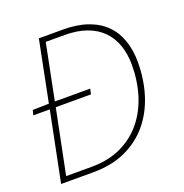

<svg xmlns="http://www.w3.org/2000/svg" viewBox="-120 -768 841 877"><g transform="rotate(-20 300.0 -330.0)"><path d="M30 0 98 -338H18L24 -362L103 -364L162 -660H280Q348 -660 399 -642Q450 -624 483.5 -590.5Q517 -557 533.5 -509.5Q550 -462 550 -404Q550 -320 527 -246.5Q504 -173 458.5 -118Q413 -63 345 -31.5Q277 0 186 0ZM64 -26H188Q269 -26 331 -55Q393 -84 435 -135Q477 -186 498.5 -254.5Q520 -323 520 -402Q520 -454 505 -497Q490 -540 460 -570.5Q430 -601 384.5 -617.5Q339 -634 278 -634H186L132 -364H304L298 -338H127Z"/></g></svg>

Font: Source Code Pro ExtraLight
Style: Italic
Weight: 200
Italic angle: -11°
Monospace: yes
Designer: Paul D. Hunt, Teo Tuominen
Foundry: Adobe Systems Incorporated
Version: Version 1.050;PS 1.000;hotconv 16.6.51;makeotf.lib2.5.65220